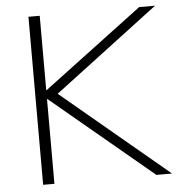

<svg xmlns="http://www.w3.org/2000/svg" viewBox="-52 -780 795 831"><g transform="rotate(-5 345.5 -365.0)"><path d="M102 0V-730H151V-407H153L583 -730H652L199 -387L662 0H594L153 -368H151V0Z"/></g></svg>

Font: M PLUS 1 Thin Light
Style: Regular
Weight: 300
Version: Version 1.001